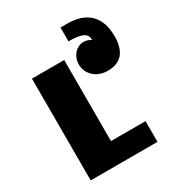

<svg xmlns="http://www.w3.org/2000/svg" viewBox="-201 -998 1048 1128"><g transform="rotate(-30 323.0 -433.5)"><path d="M83 -690.4H301.8V-140.6H536.1V0H83ZM503.4 -710.4Q503.4 -727.1 497.1 -738.8Q490.7 -750.5 476.1 -758.1Q461.4 -765.6 437.5 -769.3Q413.6 -772.9 378.4 -772.9V-866.7H425.3Q461.9 -866.7 498 -857.9Q534.2 -849.1 563.2 -826.4Q592.3 -803.7 610.4 -763.9Q628.4 -724.1 628.4 -662.6Q628.4 -586.9 594.7 -547.1Q561 -507.3 494.1 -507.3Q460.9 -507.3 436.3 -517.8Q411.6 -528.3 395.3 -545.2Q378.9 -562 370.8 -583Q362.8 -604 362.8 -624.5Q362.8 -644.5 369.6 -663.1Q376.5 -681.6 388.7 -695.6Q400.9 -709.5 417.2 -717.8Q433.6 -726.1 452.6 -726.1Q477.5 -726.1 503.4 -710.4Z"/></g></svg>

Font: Candal
Style: Regular
Weight: 400
Designer: vernon adams
Foundry: vernon adams
Version: Version 1.000